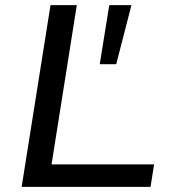

<svg xmlns="http://www.w3.org/2000/svg" viewBox="-20 -725 667 745"><path d="M64 0 176 -705H278L180 -87H578L564 0ZM367 -476 404 -705H490L431 -476Z"/></svg>

Font: Nunito Sans 10pt SemiExpanded Medium
Style: Italic
Weight: 500
Width: 6
Italic angle: -9°
Designer: Vernon Adams
Foundry: Vernon Adams
Version: Version 3.101;gftools[0.9.27]